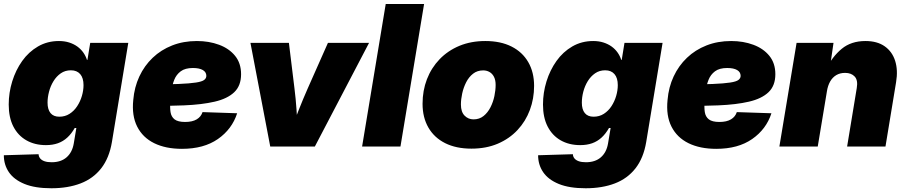

<svg xmlns="http://www.w3.org/2000/svg" viewBox="-22 -748 4629 980"><path d="M240.2 212.9Q156.7 212.9 103 190.9Q49.3 168.9 23.4 130.9Q-2.4 92.8 -2.4 44.4L174.8 39.1Q175.8 52.2 183.6 61.3Q191.4 70.3 205.8 75.2Q220.2 80.1 241.7 80.1Q289.1 80.1 317.9 54.9Q346.7 29.8 354.5 -15.6L367.7 -94.7H359.4Q342.8 -65.4 321.5 -45.9Q300.3 -26.4 273.4 -16.8Q246.6 -7.3 212.4 -7.3Q155.8 -7.3 112.8 -31.7Q69.8 -56.2 46.1 -102.3Q22.5 -148.4 22.5 -214.4Q22.5 -274.4 40.3 -332.3Q58.1 -390.1 91.3 -436.8Q124.5 -483.4 172.1 -511Q219.7 -538.6 278.8 -538.6Q307.6 -538.6 331.3 -531Q355 -523.4 373 -510.3Q391.1 -497.1 403.3 -479.7Q415.5 -462.4 421.9 -442.4H424.3L438.5 -529.3H632.8L549.3 -23.4Q535.6 58.6 494.6 111.1Q453.6 163.6 389.2 188.2Q324.7 212.9 240.2 212.9ZM280.8 -152.3Q310.1 -152.3 333 -167Q356 -181.6 371.8 -205.8Q387.7 -230 396 -258.3Q404.3 -286.6 404.3 -313.5Q404.3 -350.1 387.5 -369.6Q370.6 -389.2 339.8 -389.2Q310.5 -389.2 288.3 -373.8Q266.1 -358.4 251 -333.7Q235.8 -309.1 228.3 -280Q220.7 -251 220.7 -224.1Q220.7 -189.5 235.8 -170.9Q251 -152.3 280.8 -152.3Z M906.7 11.7Q823.7 11.7 765.1 -17.1Q706.5 -45.9 678.2 -101.8Q649.9 -157.7 658.2 -237.8Q663.6 -302.7 689.2 -357.7Q714.8 -412.6 757.3 -453.1Q799.8 -493.7 856.9 -516.1Q914.1 -538.6 982.9 -538.6Q1044.9 -538.6 1096.2 -519.5Q1147.5 -500.5 1178 -462.9Q1208.5 -425.3 1208.5 -369.1Q1208.5 -310.5 1173.6 -277.3Q1138.7 -244.1 1073.5 -229Q1008.3 -213.9 917.2 -210.2Q826.2 -206.5 713.4 -206.5L731.4 -316.9Q828.6 -316.9 887.9 -319.3Q947.3 -321.8 978.3 -326.7Q1009.3 -331.5 1020.3 -340.1Q1031.2 -348.6 1031.2 -360.8Q1031.2 -379.9 1013.4 -390.4Q995.6 -400.9 962.4 -400.9Q922.9 -400.9 900.4 -384Q877.9 -367.2 867.4 -340.6Q856.9 -314 853.3 -285.2Q849.6 -256.3 847.7 -231.9Q844.7 -200.2 848.4 -176Q852.1 -151.9 869.1 -138.7Q886.2 -125.5 922.9 -125.5Q960 -125.5 982.2 -138.9Q1004.4 -152.3 1011.7 -175.8L1188.5 -169.9Q1162.1 -88.4 1090.1 -38.3Q1018.1 11.7 906.7 11.7Z M1357.4 0 1256.3 -529.3H1452.6L1481 -296.9Q1487.8 -243.2 1491.5 -188Q1495.1 -132.8 1498.5 -73.7H1459Q1481.4 -132.8 1503.2 -187.7Q1524.9 -242.7 1548.8 -296.9L1651.9 -529.3H1861.8L1585 0Z M2142.6 -727.5 2022 0H1826.2L1946.8 -727.5Z M2384.3 10.7Q2306.2 10.7 2250.2 -17.3Q2194.3 -45.4 2164.6 -96.9Q2134.8 -148.4 2134.8 -218.3Q2134.8 -285.6 2157.2 -343.8Q2179.7 -401.9 2221.9 -445.8Q2264.2 -489.7 2323.2 -514.2Q2382.3 -538.6 2455.1 -538.6Q2533.2 -538.6 2588.9 -510.5Q2644.5 -482.4 2674.3 -430.9Q2704.1 -379.4 2704.1 -309.6Q2704.1 -244.6 2682.6 -186.8Q2661.1 -128.9 2619.6 -84.5Q2578.1 -40 2518.8 -14.6Q2459.5 10.7 2384.3 10.7ZM2395 -138.7Q2424.8 -138.7 2446.3 -156Q2467.8 -173.3 2481.4 -200.2Q2495.1 -227.1 2501.5 -257.6Q2507.8 -288.1 2507.8 -314.5Q2507.8 -339.4 2499.3 -356Q2490.7 -372.6 2476.3 -380.6Q2461.9 -388.7 2444.3 -388.7Q2414.1 -388.7 2392.6 -371.8Q2371.1 -355 2357.4 -328.1Q2343.8 -301.3 2337.2 -271.2Q2330.6 -241.2 2330.6 -214.4Q2330.6 -176.8 2349.4 -157.7Q2368.2 -138.7 2395 -138.7Z M2967.3 212.9Q2883.8 212.9 2830.1 190.9Q2776.4 168.9 2750.5 130.9Q2724.6 92.8 2724.6 44.4L2901.9 39.1Q2902.8 52.2 2910.6 61.3Q2918.5 70.3 2932.9 75.2Q2947.3 80.1 2968.8 80.1Q3016.1 80.1 3044.9 54.9Q3073.7 29.8 3081.5 -15.6L3094.7 -94.7H3086.4Q3069.8 -65.4 3048.6 -45.9Q3027.3 -26.4 3000.5 -16.8Q2973.6 -7.3 2939.5 -7.3Q2882.8 -7.3 2839.8 -31.7Q2796.9 -56.2 2773.2 -102.3Q2749.5 -148.4 2749.5 -214.4Q2749.5 -274.4 2767.3 -332.3Q2785.2 -390.1 2818.4 -436.8Q2851.6 -483.4 2899.2 -511Q2946.8 -538.6 3005.9 -538.6Q3034.7 -538.6 3058.3 -531Q3082 -523.4 3100.1 -510.3Q3118.2 -497.1 3130.4 -479.7Q3142.6 -462.4 3148.9 -442.4H3151.4L3165.5 -529.3H3359.9L3276.4 -23.4Q3262.7 58.6 3221.7 111.1Q3180.7 163.6 3116.2 188.2Q3051.8 212.9 2967.3 212.9ZM3007.8 -152.3Q3037.1 -152.3 3060.1 -167Q3083 -181.6 3098.9 -205.8Q3114.7 -230 3123 -258.3Q3131.3 -286.6 3131.3 -313.5Q3131.3 -350.1 3114.5 -369.6Q3097.7 -389.2 3066.9 -389.2Q3037.6 -389.2 3015.4 -373.8Q2993.2 -358.4 2978 -333.7Q2962.9 -309.1 2955.3 -280Q2947.8 -251 2947.8 -224.1Q2947.8 -189.5 2962.9 -170.9Q2978 -152.3 3007.8 -152.3Z M3633.8 11.7Q3550.8 11.7 3492.2 -17.1Q3433.6 -45.9 3405.3 -101.8Q3377 -157.7 3385.3 -237.8Q3390.6 -302.7 3416.3 -357.7Q3441.9 -412.6 3484.4 -453.1Q3526.9 -493.7 3584 -516.1Q3641.1 -538.6 3710 -538.6Q3772 -538.6 3823.2 -519.5Q3874.5 -500.5 3905 -462.9Q3935.5 -425.3 3935.5 -369.1Q3935.5 -310.5 3900.6 -277.3Q3865.7 -244.1 3800.5 -229Q3735.4 -213.9 3644.3 -210.2Q3553.2 -206.5 3440.4 -206.5L3458.5 -316.9Q3555.7 -316.9 3615 -319.3Q3674.3 -321.8 3705.3 -326.7Q3736.3 -331.5 3747.3 -340.1Q3758.3 -348.6 3758.3 -360.8Q3758.3 -379.9 3740.5 -390.4Q3722.7 -400.9 3689.5 -400.9Q3649.9 -400.9 3627.4 -384Q3605 -367.2 3594.5 -340.6Q3584 -314 3580.3 -285.2Q3576.7 -256.3 3574.7 -231.9Q3571.8 -200.2 3575.4 -176Q3579.1 -151.9 3596.2 -138.7Q3613.3 -125.5 3649.9 -125.5Q3687 -125.5 3709.2 -138.9Q3731.4 -152.3 3738.8 -175.8L3915.5 -169.9Q3889.2 -88.4 3817.1 -38.3Q3745.1 11.7 3633.8 11.7Z M4198.7 -281.7 4151.9 0H3956.1L4043.9 -529.3H4232.4L4211.9 -388.2L4193.8 -394Q4226.1 -459 4274.2 -498.8Q4322.3 -538.6 4395.5 -538.6Q4455.6 -538.6 4493.9 -511.5Q4532.2 -484.4 4547.1 -437Q4562 -389.6 4551.8 -328.6L4497.6 0H4301.8L4351.1 -298.8Q4357.9 -338.4 4340.6 -357.2Q4323.2 -376 4291.5 -376Q4265.6 -376 4246.3 -364.5Q4227.1 -353 4215.1 -331.8Q4203.1 -310.5 4198.7 -281.7Z"/></svg>

Font: Inter 24pt Black
Style: Italic
Weight: 900
Italic angle: -9.3988°
Designer: Rasmus Andersson
Foundry: rsms
Version: Version 4.001;git-66647c0bb